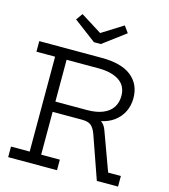

<svg xmlns="http://www.w3.org/2000/svg" viewBox="-139 -1094 1055 1202"><g transform="rotate(15 388.5 -493.0)"><path d="M464 -393Q500 -389 527 -370.8Q554 -352.5 565 -320L657 -68.5H739.5V0H602L505 -277Q491 -315.5 471.8 -330.8Q452.5 -346 415 -346H378ZM295.5 -683.5V-752H432Q560.5 -752 625 -700.5Q689.5 -649 689.5 -559Q689.5 -510.5 669.8 -470.8Q650 -431 613.8 -404.2Q577.5 -377.5 527 -367.5V-354L428.5 -346H212.5V-412.5H428Q488 -412.5 529.5 -429.5Q571 -446.5 592 -478Q613 -509.5 613 -553.5Q613 -618 564.2 -650.8Q515.5 -683.5 429 -683.5ZM27.5 -683.5V-752H344V-683.5H223V-68.5H344V0H27.5V-68.5H148.5V-683.5ZM404.5 -834 550 -943 519.5 -985.5 382.5 -899.5 245.5 -985.5 215 -943 360 -834Z"/></g></svg>

Font: Hepta Slab
Style: Regular
Weight: 400
Designer: Michael LaGattuta
Foundry: Michael LaGattuta
Version: Version 1.100